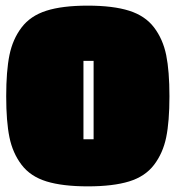

<svg xmlns="http://www.w3.org/2000/svg" viewBox="-20 -651 623 681"><path d="M526.5 -553.5Q558 -512 569.5 -455.5Q581 -399 581 -309.5Q581 -220 569.5 -164Q558 -108 526.5 -66.5Q495 -25 438 -7.5Q381 10 291.5 10Q202 10 145 -7.5Q88 -25 56.5 -66.5Q25 -108 13.5 -164Q2 -220 2 -309.5Q2 -399 13.5 -455.5Q25 -512 56.5 -553.5Q88 -595 144.5 -613Q201 -631 291 -631Q381 -631 438 -613Q495 -595 526.5 -553.5ZM312 -157V-435H276V-157Z"/></svg>

Font: Passion One Black
Style: Regular
Weight: 900
Designer: Alejandro Lo Celso
Foundry: Fontstage
Version: Version 1.002